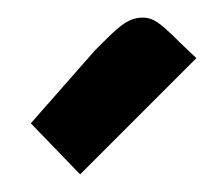

<svg xmlns="http://www.w3.org/2000/svg" viewBox="-20 -752 253 218"><path d="M184 -704 177 -711C163 -724 155 -732 142 -732C124 -732 113 -720 88 -695L15 -612L71 -554L203 -686Z"/></svg>

Font: Economica
Style: Bold
Weight: 700
Designer: Vicente Lamonaca
Foundry: Vicente Lamonaca
Version: Version 1.100